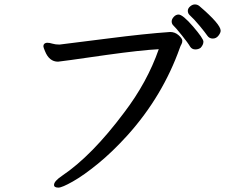

<svg xmlns="http://www.w3.org/2000/svg" viewBox="-20 -815 1040 871"><path d="M245.1 36.1Q225.1 36.1 225.1 23.9Q225.1 6.8 262.2 -18.1Q397 -108.9 543 -304.2Q647.9 -441.9 700.2 -591.8Q622.1 -587.9 463.9 -565.9Q251 -535.2 243.2 -535.2Q203.1 -535.2 184.1 -583Q176.8 -600.1 176.8 -605Q176.8 -619.1 192.9 -621.1Q205.1 -621.1 218 -616.9Q231 -612.8 250 -612.8Q304.2 -619.1 471.2 -640.6Q638.2 -662.1 752 -669.9Q773.9 -669.9 790.5 -655Q807.1 -640.1 807.1 -629.9Q807.1 -621.1 803 -614Q798.8 -606.9 795.9 -598.1Q717.8 -378.9 559.1 -202.1Q490.2 -126 424.6 -72.5Q358.9 -19 310.1 8.5Q261.2 36.1 245.1 36.1ZM866.2 -590.8Q851.1 -590.8 842.8 -603Q833 -620.1 804.4 -655.5Q775.9 -690.9 767.3 -698.5Q758.8 -706.1 758.8 -717.8Q758.8 -728 768.3 -738.5Q777.8 -749 790 -749Q809.1 -749 856 -694.6Q902.8 -640.1 902.8 -626Q902.8 -611.8 890.1 -598.1Q879.9 -590.8 866.2 -590.8ZM839.8 -747.1Q832 -754.9 832 -765.9Q832 -776.9 842.5 -785.9Q853 -794.9 864 -794.9Q875 -794.9 883.8 -788.1Q981 -705.1 981 -675.8Q981 -666 970.9 -653.1Q960.9 -640.1 945.1 -640.1Q929.2 -640.1 920.2 -653.6Q911.1 -667 886 -697.5Q860.8 -728 839.8 -747.1Z"/></svg>

Font: LXGW WenKai Screen
Style: Regular
Weight: 400
Designer: LXGW / Fontworks Inc.
Foundry: LXGW / Fontworks Inc.
Version: Version 1.510;January 18,2025